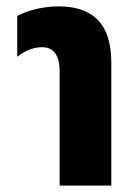

<svg xmlns="http://www.w3.org/2000/svg" viewBox="-20 -582 421 602"><path d="M167 0H329V-386C329 -520 258 -562 164 -562C106 -562 58 -545 34 -532V-404C54 -420 81 -434 112 -434C147 -434 167 -411 167 -357Z"/></svg>

Font: Noto Sans Thai ExtCond Blk
Style: Regular
Weight: 900
Width: 2
Designer: Monotype Design Team
Foundry: Monotype Imaging Inc.
Version: Version 2.002